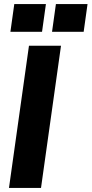

<svg xmlns="http://www.w3.org/2000/svg" viewBox="-20 -921 449 941"><path d="M24 0H181L279 -697H122ZM31 -765H186L205 -901H50ZM235 -765H390L409 -901H254Z"/></svg>

Font: HK Grotesk Black
Style: Italic
Weight: 900
Italic angle: -16°
Designer: Alfredo Marco Pradil
Foundry: Hanken Design Co.
Version: Version 3.001;FEAKit 1.0